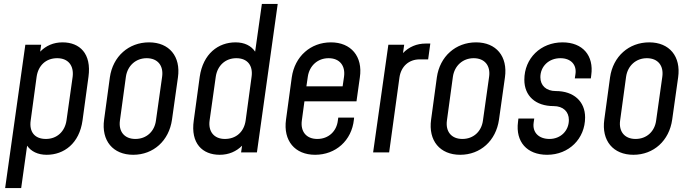

<svg xmlns="http://www.w3.org/2000/svg" viewBox="-20 -770 3485 970"><path d="M296 -556C250 -556 212 -539 183 -509L188 -544H108L6 180H87L117 -34C137 -5 171 12 216 12C303 12 381 -45 397 -162L427 -382C443 -499 383 -556 296 -556ZM347 -382 316 -162C308 -106 268 -68 212 -68C154 -68 127 -105 135 -161L165 -382C173 -438 211 -476 269 -476C325 -476 354 -438 347 -382Z M653 12C755 12 834 -59 849 -166L879 -379C894 -485 835 -556 733 -556C630 -556 550 -485 535 -379L506 -166C491 -59 551 12 653 12ZM664 -68C608 -68 578 -106 586 -162L616 -382C624 -438 666 -476 721 -476C777 -476 807 -438 799 -382L768 -162C761 -106 720 -68 664 -68Z M1303 -750 1269 -509C1249 -539 1215 -556 1170 -556C1083 -556 1006 -499 989 -382L959 -162C942 -45 1003 12 1090 12C1136 12 1174 -5 1203 -34L1198 0H1278L1383 -750ZM1251 -382 1221 -161C1213 -105 1174 -68 1116 -68C1061 -68 1031 -106 1039 -162L1070 -382C1078 -438 1118 -476 1174 -476C1231 -476 1259 -438 1251 -382Z M1652 -556C1549 -556 1469 -485 1454 -379L1425 -166C1410 -59 1470 12 1572 12C1676 12 1757 -60 1768 -166L1769 -176H1689L1687 -162C1681 -107 1640 -68 1583 -68C1527 -68 1497 -106 1505 -162L1518 -258H1781L1798 -379C1814 -485 1753 -556 1652 -556ZM1718 -382 1711 -334H1528L1535 -382C1543 -438 1585 -476 1640 -476C1696 -476 1726 -438 1718 -382Z M2131 -550C2085 -550 2046 -533 2016 -502L2022 -544H1942L1865 0H1946L1998 -378C2006 -435 2046 -470 2100 -470H2143L2154 -550Z M2305 12C2407 12 2486 -59 2501 -166L2531 -379C2546 -485 2487 -556 2385 -556C2282 -556 2202 -485 2187 -379L2158 -166C2143 -59 2203 12 2305 12ZM2316 -68C2260 -68 2230 -106 2238 -162L2268 -382C2276 -438 2318 -476 2373 -476C2429 -476 2459 -438 2451 -382L2420 -162C2413 -106 2372 -68 2316 -68Z M2744 12C2854 12 2936 -69 2936 -177C2936 -257 2879 -310 2788 -310C2739 -310 2710 -338 2710 -380C2710 -435 2753 -476 2811 -476C2865 -476 2895 -442 2887 -394L2884 -374H2965L2967 -390C2981 -489 2924 -556 2822 -556C2712 -556 2629 -476 2629 -367C2629 -286 2685 -234 2777 -234C2825 -234 2854 -206 2854 -164C2854 -109 2812 -68 2756 -68C2703 -68 2669 -100 2676 -150L2679 -171H2599L2597 -154C2584 -54 2642 12 2744 12Z M3180 12C3282 12 3361 -59 3376 -166L3406 -379C3421 -485 3362 -556 3260 -556C3157 -556 3077 -485 3062 -379L3033 -166C3018 -59 3078 12 3180 12ZM3191 -68C3135 -68 3105 -106 3113 -162L3143 -382C3151 -438 3193 -476 3248 -476C3304 -476 3334 -438 3326 -382L3295 -162C3288 -106 3247 -68 3191 -68Z"/></svg>

Font: Mohave
Style: Italic
Weight: 400
Italic angle: -8°
Designer: Gumpita Rahayu
Foundry: Tokotype
Version: Version 2.002;PS 002.002;hotconv 1.0.88;makeotf.lib2.5.64775